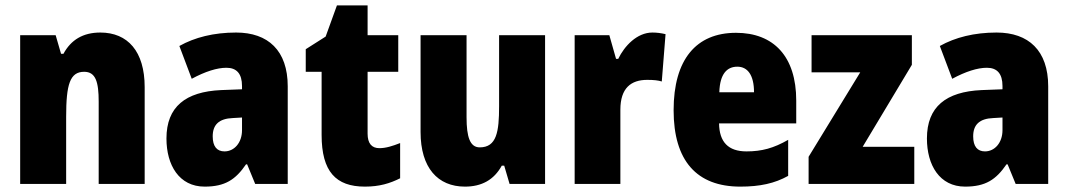

<svg xmlns="http://www.w3.org/2000/svg" viewBox="-20 -684 3972 714"><path d="M353 -563C289 -563 244 -536 216 -484H207L187 -553H55V0H226V-250C226 -370 240 -417 293 -417C336 -417 347 -379 347 -306V0H518V-360C518 -493 455 -563 353 -563Z M858 -563C775 -563 704 -545 647 -513L693 -391C743 -418 787 -432 822 -432C860 -432 880 -410 880 -364V-352L802 -349C670 -343 599 -287 599 -169C599 -70 646 10 741 10C817 10 856 -16 895 -73H899L929 0H1050V-363C1050 -496 977 -563 858 -563ZM846 -245 880 -247V-200C880 -153 851 -121 815 -121C787 -121 771 -139 771 -177C771 -220 794 -243 846 -245Z M1391 -133C1362 -133 1347 -151 1347 -187V-417H1461V-553H1347V-664H1233L1191 -548L1117 -501V-417H1176V-182C1176 -46 1229 10 1337 10C1391 10 1430 -2 1468 -21V-152C1440 -141 1415 -133 1391 -133Z M2007 -553H1836V-289C1836 -194 1827 -136 1764 -136C1728 -136 1715 -174 1715 -248V-553H1544V-193C1544 -60 1608 10 1709 10C1771 10 1817 -15 1846 -68H1855L1875 0H2007Z M2406 -563C2349 -563 2302 -513 2279 -465H2271L2246 -553H2117V0H2287V-276C2287 -357 2327 -387 2387 -387C2412 -387 2428 -385 2441 -381L2455 -557C2438 -561 2422 -563 2406 -563Z M2717 -562C2569 -562 2485 -463 2485 -274C2485 -86 2571 10 2733 10C2806 10 2861 -2 2911 -30V-164C2857 -133 2813 -121 2756 -121C2688 -121 2655 -156 2654 -225H2941V-310C2941 -474 2857 -562 2717 -562ZM2722 -436C2760 -436 2784 -405 2784 -341H2655C2657 -410 2684 -436 2722 -436Z M3380 0V-138H3188L3371 -443V-553H2998V-415H3179L2987 -101V0Z M3686 -563C3603 -563 3532 -545 3475 -513L3521 -391C3571 -418 3615 -432 3650 -432C3688 -432 3708 -410 3708 -364V-352L3630 -349C3498 -343 3427 -287 3427 -169C3427 -70 3474 10 3569 10C3645 10 3684 -16 3723 -73H3727L3757 0H3878V-363C3878 -496 3805 -563 3686 -563ZM3674 -245 3708 -247V-200C3708 -153 3679 -121 3643 -121C3615 -121 3599 -139 3599 -177C3599 -220 3622 -243 3674 -245Z"/></svg>

Font: Noto Sans Khmer Condensed Black
Style: Regular
Weight: 900
Width: 3
Designer: Danh Hong and the Monotype Design Team
Foundry: Monotype Imaging Inc.
Version: Version 2.004